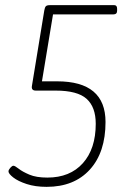

<svg xmlns="http://www.w3.org/2000/svg" viewBox="-20 -720 510 746"><path d="M161 6Q117 6 83.5 -5Q50 -16 31.5 -30.5Q13 -45 13 -54Q13 -60 20 -68Q27 -76 32 -76Q38 -76 52.5 -64.5Q67 -53 94 -41.5Q121 -30 164 -30Q252 -30 302 -86Q352 -142 352 -239Q352 -304 316.5 -336Q281 -368 196 -368H119Q101 -368 104 -386L152 -679Q154 -691 158 -695.5Q162 -700 174 -700H424Q435 -700 435 -686V-678Q435 -664 420 -664H186L143 -404H202Q390 -404 390 -246Q390 -128 329 -61Q268 6 161 6Z"/></svg>

Font: Asap Condensed Condensed Thin
Style: Italic
Weight: 100
Width: 3
Italic angle: -6°
Designer: Pablo Cosgaya
Foundry: Omnibus-Type
Version: Version 3.001; ttfautohint (v1.8.4.7-5d5b)